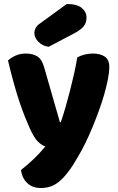

<svg xmlns="http://www.w3.org/2000/svg" viewBox="-20 -764 590 961"><path d="M128 -124Q117 -149 104.5 -180Q92 -211 78.5 -251Q65 -291 50.5 -342.5Q36 -394 20 -461Q34 -475 57.5 -485.5Q81 -496 109 -496Q144 -496 167 -481.5Q190 -467 201 -427L280 -152H284Q296 -186 307.5 -226Q319 -266 330 -308.5Q341 -351 350.5 -393.5Q360 -436 367 -477Q403 -496 446 -496Q481 -496 504 -481Q527 -466 527 -429Q527 -402 520 -366.5Q513 -331 501.5 -291Q490 -251 474.5 -208.5Q459 -166 442 -125Q425 -84 407 -47.5Q389 -11 372 18Q344 67 320 98Q296 129 274 146.5Q252 164 230 170.5Q208 177 184 177Q142 177 116 152Q90 127 85 87Q117 62 149 31.5Q181 1 207 -31Q190 -36 170.5 -54.5Q151 -73 128 -124ZM314 -744Q366 -744 389.5 -724Q413 -704 413 -676Q413 -650 399 -632.5Q385 -615 353 -598L224 -530Q194 -533 173 -554Q152 -575 152 -599Q152 -611 158 -623Q164 -635 178 -645Z"/></svg>

Font: Baloo
Style: Regular
Weight: 400
Designer: Sarang Kulkarni and Ek Type
Foundry: Ek Type
Version: Version 1.100;PS 1.000;hotconv 1.0.88;makeotf.lib2.5.647800;